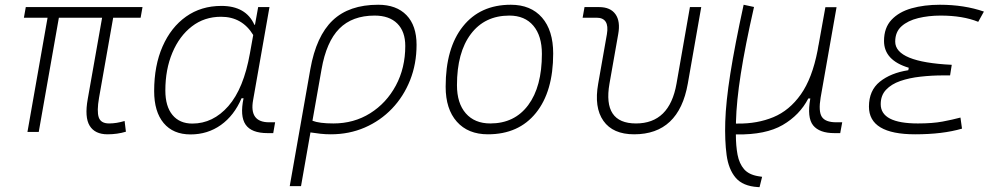

<svg xmlns="http://www.w3.org/2000/svg" viewBox="-20 -547 4142 796"><path d="M425.8 9.8Q373.5 9.8 351.8 -25.6Q330.1 -61 343.8 -136.7L403.3 -473.6H224.1L140.6 0H93.8L177.2 -473.6H79.1L86.9 -517.6H570.8L563 -473.6H449.2L390.6 -141.6Q380.9 -85.9 389.4 -60.5Q397.9 -35.2 432.1 -35.2Q462.9 -35.2 496.6 -45.4L502 -1Q466.3 9.8 425.8 9.8Z M1037.1 -444.3 1050.3 -517.6H1097.2L1029.3 -131.8Q1012.7 -40 1095.7 -40H1120.6L1112.8 4.9H1089.4Q1022.5 4.9 998.3 -30.3Q974.1 -65.4 989.7 -139.6H981.4Q950.7 -67.9 895.8 -28.8Q840.8 10.3 770 10.3Q697.8 10.3 658.4 -36.9Q619.1 -84 619.1 -169.4Q619.1 -275.4 654.1 -354.7Q689 -434.1 751.5 -478.3Q814 -522.5 897.9 -522.5Q999.5 -522.5 1034.7 -444.3ZM896.5 -477.5Q827.1 -477.5 775.4 -437.5Q723.6 -397.5 694.6 -328.4Q665.5 -259.3 665.5 -171.9Q665.5 -106 695.1 -70.3Q724.6 -34.7 777.3 -34.7Q863.3 -34.7 926.8 -107.2Q990.2 -179.7 1016.1 -325.7L1029.8 -401.9Q983.9 -477.5 896.5 -477.5Z M1547.9 -527.3Q1623.5 -527.3 1665.3 -484.1Q1707 -440.9 1707 -361.3Q1707 -282.2 1680.2 -214.6Q1653.3 -147 1605.2 -96.7Q1557.1 -46.4 1492.4 -18.3Q1427.7 9.8 1351.6 9.8Q1330.1 9.8 1309.3 7.6Q1288.6 5.4 1267.1 2L1228 224.6H1181.2L1266.6 -260.3Q1291 -397.5 1359.1 -462.4Q1427.2 -527.3 1547.9 -527.3ZM1275.4 -46.4Q1303.7 -35.2 1362.3 -35.2Q1447.3 -35.2 1514.6 -77.4Q1582 -119.6 1621.1 -192.4Q1660.2 -265.1 1660.2 -356.4Q1660.2 -416.5 1627 -449.5Q1593.8 -482.4 1533.2 -482.4Q1440.4 -482.4 1386.7 -428.2Q1333 -374 1313 -259.3Z M2002.9 9.8Q1920.4 9.8 1874 -42.5Q1827.6 -94.7 1827.6 -187.5Q1827.6 -347.7 1899.2 -437.5Q1970.7 -527.3 2097.7 -527.3Q2180.7 -527.3 2227.1 -474.1Q2273.4 -420.9 2273.4 -325.2Q2273.4 -167.5 2201.9 -78.9Q2130.4 9.8 2002.9 9.8ZM2012.7 -35.2Q2113.3 -35.2 2169.9 -111.3Q2226.6 -187.5 2226.6 -323.7Q2226.6 -398.4 2191.2 -440.4Q2155.8 -482.4 2091.8 -482.4Q1989.7 -482.4 1932.1 -406Q1874.5 -329.6 1874.5 -193.8Q1874.5 -119.1 1911.1 -77.1Q1947.8 -35.2 2012.7 -35.2Z M2608.9 9.8Q2521 9.8 2481.7 -45.9Q2442.4 -101.6 2460 -200.2L2496.1 -405.3Q2507.8 -473.6 2453.1 -473.6H2395.5L2403.3 -517.6H2463.9Q2510.7 -517.6 2531.7 -488Q2552.7 -458.5 2543 -405.3L2506.8 -200.2Q2478 -35.2 2616.7 -35.2Q2755.9 -35.2 2784.7 -200.2L2840.3 -517.6H2887.2L2831.5 -200.2Q2794.4 9.8 2608.9 9.8Z M3128.9 229 3121.1 228.5Q3059.6 224.6 3030 189.9Q3000.5 155.3 2992.4 95.7Q2984.4 36.1 2986.8 -42.5Q2989.3 -124 3007.8 -241.7Q3026.4 -359.4 3063 -527.3L3106 -518.1Q3069.3 -356.9 3051.3 -241.5Q3033.2 -126 3031.2 -42Q3031.2 -38.1 3031.2 -34.7H3038.6Q3119.6 -33.7 3186.3 -61.3Q3252.9 -88.9 3300 -155.5Q3347.2 -222.2 3369.6 -337.9L3373 -357.9Q3373.5 -358.9 3373.5 -359.9V-359.4L3401.9 -517.1H3448.2L3382.3 -143.1Q3372.6 -85.9 3387 -63Q3401.4 -40 3447.3 -40H3471.7L3463.4 4.9H3439.5Q3377 4.9 3351.1 -27.3Q3325.2 -59.6 3339.4 -138.7H3331.1Q3295.4 -69.8 3224.9 -28.8Q3154.3 12.2 3033.7 10.3H3030.8Q3030.8 57.6 3037.8 94.5Q3044.9 131.3 3064.7 154.3Q3084.5 177.2 3124 183.6L3139.6 186Z M3773.9 9.8Q3582.5 9.8 3582.5 -105Q3582.5 -171.9 3627.7 -208.3Q3672.9 -244.6 3745.6 -255.9L3747.6 -266.1Q3645 -296.9 3645 -377Q3645 -431.6 3675.8 -464.6Q3706.5 -497.6 3759 -512.5Q3811.5 -527.3 3876.5 -527.3Q3977.5 -527.3 4059.1 -499L4035.6 -456.5Q3971.7 -482.4 3879.4 -482.4Q3829.6 -482.4 3786.6 -471.9Q3743.7 -461.4 3717.5 -438Q3691.4 -414.6 3691.4 -374.5Q3691.4 -289.6 3925.8 -278.3L3918.9 -234.4H3891.1Q3842.8 -234.4 3796.4 -229.2Q3750 -224.1 3712.6 -211.2Q3675.3 -198.2 3653.3 -174.8Q3631.3 -151.4 3631.3 -115.2Q3631.3 -35.2 3785.6 -35.2Q3846.2 -35.2 3887.7 -43Q3929.2 -50.8 3961.9 -59.6L3968.3 -13.7Q3888.2 9.8 3773.9 9.8Z"/></svg>

Font: Cascadia Mono NF ExtraLight
Style: Italic
Weight: 200
Italic angle: -10°
Monospace: yes
Designer: Aaron Bell
Foundry: Saja Typeworks
Version: Version 2404.023; ttfautohint (v1.8.4)